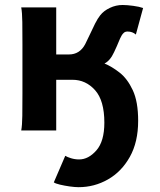

<svg xmlns="http://www.w3.org/2000/svg" viewBox="-20 -528 648 777"><path d="M192.9 -205.1V-307.6H258.8Q302.7 -307.6 324.7 -349.1Q333.5 -366.2 343.8 -388.7Q354 -411.1 364.7 -432.4Q375.5 -453.6 385.7 -466.3Q399.9 -484.4 424.6 -496.1Q449.2 -507.8 476.1 -507.8Q493.7 -507.8 519 -504.4Q544.4 -501 559.1 -495.6L529.8 -388.2Q516.1 -400.4 496.1 -400.4Q487.3 -400.4 481.7 -395.8Q476.1 -391.1 472.2 -384.3Q465.8 -373 460 -358.2Q454.1 -343.3 441.9 -317.4Q425.8 -282.2 402.8 -271Q432.6 -258.8 464.1 -234.1Q495.6 -209.5 517.3 -163.1Q539.1 -116.7 539.1 -39.1Q539.1 46.9 505.4 106.9Q471.7 167 416.7 198.2Q361.8 229.5 297.9 229.5Q283.7 229.5 262.5 226.6Q241.2 223.6 222.7 219.2Q204.1 214.8 197.8 210L244.1 102.5Q251.5 107.4 267.3 112.3Q283.2 117.2 300.3 117.2Q337.9 117.2 370.1 80.6Q402.3 43.9 402.3 -31.7Q402.3 -121.1 364.7 -163.1Q327.1 -205.1 273.4 -205.1ZM207.5 -498V0H65.9Q69.8 -20.5 70.3 -59.6Q70.8 -98.6 70.8 -148.9V-349.1Q70.8 -399.9 70.3 -438.7Q69.8 -477.5 65.9 -498Z"/></svg>

Font: Andika
Style: Bold
Weight: 700
Designer: Victor Gaultney, Annie Olsen, Julie Remington, Don Collingsworth, Eric Hays, Becca Hirsbrunner
Foundry: SIL International
Version: Version 6.101